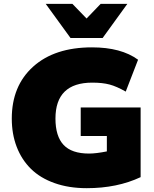

<svg xmlns="http://www.w3.org/2000/svg" viewBox="-20 -962 796 994"><path d="M345.2 -765.1 216.8 -941.9H355L428.2 -866.2L501 -941.9H639.2L511.2 -765.1ZM429.2 12.2Q335.9 12.2 262 -14.2Q188 -40.5 139.9 -88.1Q91.8 -135.7 66.4 -201.9Q41 -268.1 41 -348.1Q41 -517.6 151.9 -617.2Q262.7 -716.8 456.1 -716.8Q607.4 -716.8 694.8 -652.8L630.9 -487.8Q584 -514.6 547.4 -524.4Q510.7 -534.2 458 -534.2Q267.1 -534.2 267.1 -348.1Q267.1 -256.8 309.1 -211.9Q351.1 -167 440.9 -167Q477.1 -167 533.2 -178.2V-257.8H397.9V-405.8H708V-44.9Q586.4 12.2 429.2 12.2Z"/></svg>

Font: Mulish ExtraBlack
Style: Regular
Weight: 1000
Designer: Vernon Adams
Foundry: Vernon Adams
Version: Version 3.603; ttfautohint (v1.8.3)